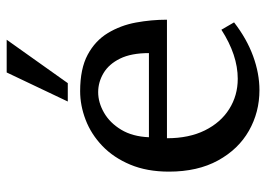

<svg xmlns="http://www.w3.org/2000/svg" viewBox="-131 -657 797 575"><g transform="rotate(-90 267.5 -369.5)"><path d="M306 -565H251L338 -748H436ZM141 -268Q141 -202 164.5 -154.5Q188 -107 228.5 -81.5Q269 -56 319 -56Q390 -56 466 -105L488 -67Q439 -29 387 -10Q335 9 285 9Q219 9 163.5 -22.5Q108 -54 74.5 -115Q41 -176 41 -262Q41 -328 62 -378Q83 -428 118 -461.5Q153 -495 196 -511.5Q239 -528 282 -528Q349 -528 391 -505.5Q433 -483 456 -445Q479 -407 487.5 -361Q496 -315 496 -268ZM396 -322Q396 -375 379.5 -408.5Q363 -442 336 -458Q309 -474 279 -474Q248 -474 217.5 -456.5Q187 -439 166.5 -405Q146 -371 144 -322Z"/></g></svg>

Font: Brawler
Style: Regular
Weight: 400
Designer: Oleg Frolov, Haley Fiege
Foundry: Oleg Frolov, Haley Fiege
Version: Version 1.101; ttfautohint (v1.8.3)